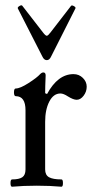

<svg xmlns="http://www.w3.org/2000/svg" viewBox="-20 -707 352 731"><path d="M158.2 -478Q147.5 -478 141.1 -492.2L47.9 -674.8Q45.9 -679.2 54 -684.1Q62 -689 64.9 -685.1L144 -583Q153.3 -570.8 158.2 -570.8Q162.6 -570.8 171.9 -583L250 -684.1Q252.9 -688.5 261.2 -683.8Q269.5 -679.2 267.1 -674.8L174.8 -492.2Q168.5 -478 158.2 -478ZM25.9 3.9Q20 3.9 20 -10Q20 -23.9 25.9 -23.9Q52.7 -23.9 64.9 -32.2Q77.1 -40.5 77.1 -62V-287.1Q77.1 -340.8 40 -340.8Q33.2 -340.8 33.2 -355.5Q33.2 -370.1 40 -370.1Q56.6 -370.1 88.9 -390.9Q121.1 -411.6 132.8 -424.8Q139.2 -431.2 145 -431.2Q153.8 -431.2 153.8 -419.9Q151.9 -374 151.9 -352.1L159.2 -349.1Q200.2 -424.8 259.8 -424.8Q280.8 -424.8 295.4 -410.4Q310.1 -396 310.1 -377Q310.1 -357.9 298.3 -342.5Q286.6 -327.1 272 -327.1Q259.3 -327.1 238.8 -339.8Q221.7 -351.1 210 -351.1Q183.6 -351.1 167.7 -320.3Q151.9 -289.6 151.9 -243.2V-62Q151.9 -40.5 166.7 -32.2Q181.6 -23.9 213.9 -23.9Q219.7 -23.9 219.7 -10Q219.7 3.9 213.9 3.9Q170.9 0 120.1 0Q68.8 0 25.9 3.9Z"/></svg>

Font: Junicode SmCond
Style: Regular
Weight: 400
Width: 4
Designer: Peter S. Baker
Version: Version 2.206